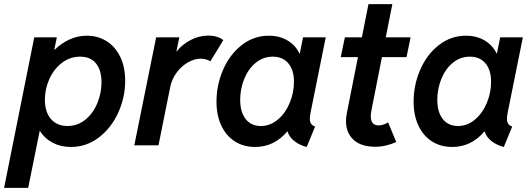

<svg xmlns="http://www.w3.org/2000/svg" viewBox="-50 -701 2563 926"><path d="M115.2 -521H224.1L211.9 -461.9H214.4Q247.6 -493.7 286.6 -511.2Q325.7 -528.8 369.1 -528.8Q420.9 -528.8 462.9 -503.2Q504.9 -477.5 529.3 -428.2Q553.7 -378.9 553.7 -311Q553.7 -231 520 -157.2Q486.3 -83.5 426.5 -37.8Q366.7 7.8 291.5 7.8Q242.7 7.8 204.1 -12.5Q165.5 -32.7 141.6 -70.3L85.9 205.1H-30.3ZM439.5 -303.7Q439.5 -362.3 413.1 -395Q386.7 -427.7 336.4 -427.7Q287.6 -427.7 248.5 -397.7Q209.5 -367.7 188 -319.8Q166.5 -272 166.5 -220.2Q166.5 -160.6 195.8 -127Q225.1 -93.3 275.4 -93.3Q324.2 -93.3 361.6 -123.8Q398.9 -154.3 419.2 -202.9Q439.5 -251.5 439.5 -303.7Z M703.1 -521H814.9L800.8 -453.6H802.7Q828.1 -486.3 869.1 -507.8Q910.2 -529.3 954.6 -529.3Q980 -529.3 998.8 -522.7Q1017.6 -516.1 1026.9 -507.3L964.4 -404.8Q958.5 -410.2 944.8 -414.1Q931.2 -418 917.5 -418Q888.2 -418 856.9 -400.4Q825.7 -382.8 802 -351.1Q778.3 -319.3 770.5 -279.3L714.4 0H597.7Z M994.1 -210.4Q994.1 -291.5 1026.1 -365Q1058.1 -438.5 1116 -483.6Q1173.8 -528.8 1246.6 -528.8Q1297.4 -528.8 1336.2 -506.1Q1375 -483.4 1394 -443.4H1396L1411.6 -521H1521L1448.2 -159.7Q1444.3 -140.1 1444.3 -127.9Q1444.3 -113.8 1450.2 -104.5Q1456.1 -95.2 1469.7 -90.8L1429.2 7.8Q1394 -1 1368.9 -21.2Q1343.8 -41.5 1336.9 -67.4H1335.9Q1272.5 7.8 1180.2 7.8Q1125 7.8 1082.8 -19Q1040.5 -45.9 1017.3 -95.5Q994.1 -145 994.1 -210.4ZM1367.7 -306.6Q1367.7 -363.3 1340.6 -395.5Q1313.5 -427.7 1265.6 -427.7Q1219.2 -427.7 1183.3 -398.2Q1147.5 -368.7 1127.9 -320.6Q1108.4 -272.5 1108.4 -218.8Q1108.4 -160.6 1134.8 -127Q1161.1 -93.3 1208 -93.3Q1253.4 -93.3 1290 -124.3Q1326.7 -155.3 1347.2 -204.6Q1367.7 -253.9 1367.7 -306.6Z M1618.7 -117.2Q1618.7 -133.8 1622.6 -154.3L1676.3 -425.3H1593.3L1613.3 -521H1695.3L1727.1 -681.2H1842.3L1810.5 -521H1930.2L1910.6 -425.3H1792L1740.7 -165Q1738.3 -153.3 1738.3 -140.1Q1738.3 -118.2 1747.8 -107.2Q1757.3 -96.2 1775.9 -96.2Q1788.1 -96.2 1800.5 -100.6Q1813 -105 1821.8 -110.8L1860.8 -16.6Q1840.8 -6.3 1814 0.2Q1787.1 6.8 1760.7 6.8Q1690.9 6.8 1654.8 -27.1Q1618.7 -61 1618.7 -117.2Z M1944.8 -210.4Q1944.8 -291.5 1976.8 -365Q2008.8 -438.5 2066.7 -483.6Q2124.5 -528.8 2197.3 -528.8Q2248 -528.8 2286.9 -506.1Q2325.7 -483.4 2344.7 -443.4H2346.7L2362.3 -521H2471.7L2398.9 -159.7Q2395 -140.1 2395 -127.9Q2395 -113.8 2400.9 -104.5Q2406.7 -95.2 2420.4 -90.8L2379.9 7.8Q2344.7 -1 2319.6 -21.2Q2294.4 -41.5 2287.6 -67.4H2286.6Q2223.1 7.8 2130.9 7.8Q2075.7 7.8 2033.4 -19Q1991.2 -45.9 1968 -95.5Q1944.8 -145 1944.8 -210.4ZM2318.4 -306.6Q2318.4 -363.3 2291.3 -395.5Q2264.2 -427.7 2216.3 -427.7Q2169.9 -427.7 2134 -398.2Q2098.1 -368.7 2078.6 -320.6Q2059.1 -272.5 2059.1 -218.8Q2059.1 -160.6 2085.4 -127Q2111.8 -93.3 2158.7 -93.3Q2204.1 -93.3 2240.7 -124.3Q2277.3 -155.3 2297.9 -204.6Q2318.4 -253.9 2318.4 -306.6Z"/></svg>

Font: Reddit Sans Vanilla SemiBold
Style: Italic
Weight: 600
Italic angle: -11.25°
Designer: Stephen Hutchings
Version: Version 1.013